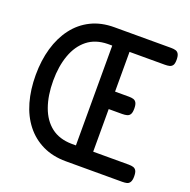

<svg xmlns="http://www.w3.org/2000/svg" viewBox="-124 -809 930 940"><g transform="rotate(20 340.5 -339.0)"><path d="M316 10Q248 10 195 -15.5Q142 -41 105.5 -87.5Q69 -134 51 -197.5Q33 -261 33 -337Q33 -413 51.5 -477Q70 -541 106 -588.5Q142 -636 194.5 -662Q247 -688 315 -688H611Q625 -688 635 -685Q645 -682 650.5 -672Q656 -662 656 -642Q656 -622 650 -613.5Q644 -605 634 -602.5Q624 -600 610 -600H426V-393H498Q512 -393 522 -390Q532 -387 537.5 -377Q543 -367 543 -347Q543 -327 537.5 -317.5Q532 -308 521.5 -305Q511 -302 496 -302H426V-80H611Q625 -80 635 -77Q645 -74 650.5 -64.5Q656 -55 656 -34Q656 -15 650 -5Q644 5 634 7.5Q624 10 610 10ZM313 -80H336V-600H313Q249 -599 207 -565.5Q165 -532 144 -473.5Q123 -415 123 -340Q123 -263 144 -204.5Q165 -146 207 -113.5Q249 -81 313 -80Z"/></g></svg>

Font: Fredoka Condensed
Style: Regular
Weight: 400
Width: 3
Designer: Ben Nathan
Foundry: Milena B. Brandão, Ben Nathan
Version: Version 2.001